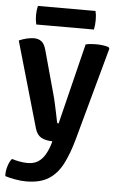

<svg xmlns="http://www.w3.org/2000/svg" viewBox="-59 -709 599 968"><g transform="rotate(5 240.0 -225.0)"><path d="M341.5 -14.5Q321.5 58 294.8 110.5Q268 163 224.5 190.8Q181 218.5 110 218.5Q83.5 218.5 52.5 212.8Q21.5 207 4 201Q2 179 9.8 152.5Q17.5 126 30 112Q43.5 116.5 66 121Q88.5 125.5 110 125.5Q140.5 125.5 161.5 112.5Q182.5 99.5 197 75.5Q211.5 51.5 221.5 18.5L225 5.5Q190 5 168.2 -7.2Q146.5 -19.5 137 -51.5L12 -486Q32 -495 52.2 -499.5Q72.5 -504 88 -504Q110 -504 125.5 -492.5Q141 -481 149.5 -449.5L208.5 -234.5Q214.5 -214 220.2 -188Q226 -162 231.2 -137Q236.5 -112 240 -93.5Q241.5 -86.5 248.5 -86.5L349.5 -495.5Q360.5 -498.5 374.5 -499.8Q388.5 -501 400.5 -501Q416.5 -501 433.2 -499.2Q450 -497.5 466 -492L470.5 -484.5ZM93 -574Q90 -586 88.8 -596.5Q87.5 -607 87.5 -620.5Q87.5 -634 88.8 -644.8Q90 -655.5 93 -668H384.5Q387.5 -655.5 388.5 -645.8Q389.5 -636 389.5 -622Q389.5 -595 384.5 -574Z"/></g></svg>

Font: Signika Negative Light SemiBold
Style: Regular
Weight: 600
Version: Version 2.001